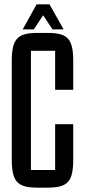

<svg xmlns="http://www.w3.org/2000/svg" viewBox="-20 -856 388 881"><path d="M207 -836H148L84 -721H135L178 -786L221 -721H272ZM34 -125C34 -24 59 5 151 5H199C292 5 316 -24 316 -125V-286H233V-76H122V-623H233V-444H316V-575C316 -676 292 -705 199 -705H151C59 -705 34 -676 34 -575Z"/></svg>

Font: Queering
Style: Regular
Weight: 400
Designer: Adam Naccarato
Foundry: adamnac
Version: Version 2.000;hotconv 1.0.109;makeotfexe 2.5.65596